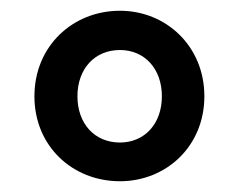

<svg xmlns="http://www.w3.org/2000/svg" viewBox="-20 -798 444 357"><path d="M203 -461C289 -461 360 -526 360 -619C360 -712 289 -778 203 -778C115 -778 44 -712 44 -619C44 -526 115 -461 203 -461ZM203 -533C156 -533 124 -568 124 -619C124 -670 156 -705 203 -705C249 -705 281 -670 281 -619C281 -568 249 -533 203 -533Z"/></svg>

Font: Noto Sans CJK SC
Style: Bold
Weight: 700
Designer: Ryoko NISHIZUKA 西塚涼子 (kana, bopomofo & ideographs); Paul D. Hunt (Latin, Greek & Cyrillic); Sandoll Communications 산돌커뮤니
Foundry: Adobe
Version: Version 2.004;hotconv 1.0.118;makeotfexe 2.5.65603